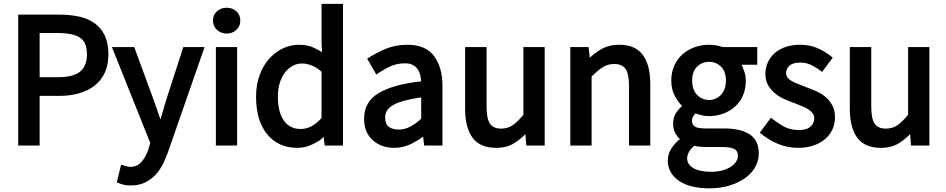

<svg xmlns="http://www.w3.org/2000/svg" viewBox="-20 -747 4952 1005"><path d="M75.2 -670.4H291Q346.2 -670.4 393.6 -660.2Q440.9 -649.9 475.3 -625.2Q509.8 -600.6 528.6 -560.5Q547.4 -520.5 547.4 -462.9Q547.4 -407.7 528.6 -366.7Q509.8 -325.7 475.3 -298.8Q440.9 -272 393.8 -258.5Q346.7 -245.1 291 -245.1H187.5V14.6H75.2ZM280.8 -342.8Q361.8 -342.8 398.4 -371.6Q435.1 -400.4 435.1 -462.9Q435.1 -526.4 398.2 -550.3Q361.3 -574.2 280.8 -574.2H187.5V-342.8Z M819.8 -120.6 829.1 -152.8Q839.4 -189 849.1 -221.2L939.5 -500.5H1050.8L860.8 44.9Q848.1 82 831.3 114.5Q814.5 147 790.8 171.1Q767.1 195.3 736.6 209.5Q706.1 223.6 665.5 223.6Q647 223.6 631.8 220.9Q616.7 218.3 591.3 208L613.8 115.2Q636.2 122.1 645.3 124.3Q654.3 126.5 661.6 126.5Q697.3 126.5 720.5 100.6Q743.7 74.7 757.3 32.7L766.6 1.5L565.9 -500.5H682.6L785.2 -221.7Q795.9 -189.9 808.6 -154.3L820.3 -120.6Z M1166.5 -571.3Q1136.7 -571.3 1115.7 -590.6Q1094.7 -609.9 1094.7 -639.2Q1094.7 -669.9 1116 -688.2Q1137.2 -706.5 1166.5 -706.5Q1195.8 -706.5 1216.8 -688.2Q1237.8 -669.9 1237.8 -639.2Q1237.8 -609.9 1217 -590.6Q1196.3 -571.3 1166.5 -571.3ZM1109.9 -500.5H1221.2V14.6H1109.9Z M1652.8 -11.7 1622.6 4.9Q1583 26.9 1536.1 26.9Q1437 26.9 1378.7 -43.9Q1320.3 -114.7 1320.3 -242.2Q1320.3 -303.2 1338.9 -353.5Q1357.4 -403.8 1388.2 -438.7Q1418.9 -473.6 1459.7 -493.2Q1500.5 -512.7 1545.9 -512.7Q1591.3 -512.7 1624.5 -496.3Q1657.7 -480 1665.5 -473.6L1663.1 -524.4V-726.6H1775.4V14.6H1679.7L1674.3 -30.8ZM1434.6 -243.2Q1434.6 -159.7 1465.8 -115.7Q1497.1 -71.8 1554.2 -71.8Q1584 -71.8 1611.3 -86.7Q1638.7 -101.6 1663.1 -129.4V-371.6Q1639.2 -393.1 1613 -403.8Q1586.9 -414.6 1560.1 -414.6Q1534.7 -414.6 1512.2 -402.6Q1489.7 -390.6 1472.4 -368.4Q1455.1 -346.2 1444.8 -314.5Q1434.6 -282.7 1434.6 -243.2Z M2194.8 -31.7H2195.3ZM2195.3 -31.7Q2168 -11.7 2134.8 4.9Q2091.8 26.9 2043.5 26.9Q1976.1 26.9 1930.9 -13.4Q1885.7 -53.7 1885.7 -126Q1885.7 -214.4 1962.2 -259.8Q2038.6 -305.2 2184.6 -321.3Q2184.6 -329.6 2180.7 -349.4Q2176.8 -369.1 2167 -383.5Q2157.2 -397.9 2141.4 -406.7Q2125.5 -415.5 2099.6 -415.5Q2059.1 -415.5 2024.9 -400.4Q1990.7 -385.3 1949.7 -356.9L1901.9 -439.9Q1948.7 -470.2 1999.5 -491.5Q2050.3 -512.7 2112.3 -512.7Q2208.5 -512.7 2252.2 -453.4Q2295.9 -394 2295.9 -297.9V14.6H2200.2L2194.8 -31.7ZM1996.1 -131.8Q1996.1 -97.2 2015.6 -83Q2035.2 -68.8 2066.4 -68.8Q2098.1 -68.8 2127.2 -84Q2156.2 -99.1 2184.6 -125.5V-237.3Q2141.1 -231.4 2100.6 -220.9Q2060.1 -210.4 2037.1 -196.8Q2014.2 -183.1 2005.1 -167Q1996.1 -150.9 1996.1 -131.8Z M2730 -44.9Q2704.6 -18.6 2673.8 1Q2633.8 26.9 2578.1 26.9Q2492.7 26.9 2453.6 -26.1Q2414.6 -79.1 2414.6 -178.2V-500.5H2526.9V-189Q2526.9 -125 2544.9 -99.4Q2563 -73.7 2603 -73.7Q2636.7 -73.7 2663.1 -91.3Q2689.5 -108.9 2719.7 -146.5V-500.5H2831.1V14.6H2734.9Z M3066.9 -444.8Q3092.8 -468.8 3124.5 -487.8Q3166 -512.7 3221.2 -512.7Q3305.2 -512.7 3344.5 -459.7Q3383.8 -406.7 3383.8 -308.1V14.6H3272.5V-296.9Q3272.5 -361.3 3254.2 -386.7Q3235.8 -412.1 3194.8 -412.1Q3161.1 -412.1 3134.8 -395Q3108.4 -377.9 3076.7 -346.2V14.6H2965.3V-500.5H3061L3066.9 -445.3Z M3576.7 82Q3576.7 112.8 3608.9 132.6Q3641.1 152.3 3703.1 152.3Q3736.3 152.3 3762.7 144.5Q3789.1 136.7 3806.9 124.8Q3824.7 112.8 3833.7 97.9Q3842.8 83 3842.8 67.9Q3842.8 43 3823.2 32.7Q3803.7 22.5 3759.3 22.5H3675.3Q3660.6 22.5 3643.1 21Q3625.5 19.5 3615.2 16.1Q3597.7 28.8 3587.2 46.9Q3576.7 64.9 3576.7 82ZM3539.1 -18.6Q3528.8 -27.3 3518.1 -43.9Q3503.4 -66.4 3503.4 -100.1Q3503.4 -135.7 3522.5 -161.6Q3538.1 -182.1 3550.3 -192.9V-192.4Q3532.7 -209.5 3514.6 -240.2Q3493.7 -276.9 3493.7 -325.2Q3493.7 -368.2 3509.3 -403.1Q3524.9 -438 3552.2 -462.4Q3579.6 -486.8 3615.7 -499.8Q3651.9 -512.7 3691.4 -512.7Q3712.9 -512.7 3731.4 -509Q3750 -505.4 3762.7 -500.5H3943.8V-408.2H3864.3Q3858.4 -414.1 3871.1 -385.5Q3883.8 -356.9 3883.8 -323.2Q3883.8 -281.2 3868.7 -246.8Q3853.5 -212.4 3827.4 -189Q3801.3 -165.5 3765.9 -152.3Q3730.5 -139.2 3691.4 -139.2Q3671.4 -139.2 3650.9 -144.3Q3630.4 -149.4 3620.6 -153.8Q3616.7 -150.4 3609.4 -139.4Q3602.1 -128.4 3602.1 -112.8Q3602.1 -96.7 3615.2 -85.7Q3628.4 -74.7 3673.3 -74.7H3767.1Q3856.4 -74.7 3904.1 -43.7Q3951.7 -12.7 3951.7 56.2Q3951.7 93.8 3933.1 127.2Q3914.6 160.6 3880.1 185.3Q3845.7 210 3797.9 224.4Q3750 238.8 3691.4 238.8Q3644.5 238.8 3605.5 229.7Q3566.4 220.7 3537.4 201.9Q3508.3 183.1 3491.9 156Q3475.6 128.9 3475.6 92.8Q3475.6 57.6 3496.6 26.4Q3514.6 0 3539.1 -18.6ZM3691.4 -223.6Q3709.5 -223.6 3725.1 -230.5Q3740.7 -237.3 3753.2 -250Q3765.6 -262.7 3772.7 -281.5Q3779.8 -300.3 3779.8 -325.2Q3779.8 -372.6 3754.2 -397.9Q3728.5 -423.3 3691.4 -423.3Q3654.3 -423.3 3628.7 -397.9Q3603 -372.6 3603 -325.2Q3603 -300.3 3609.9 -281.5Q3616.7 -262.7 3629.2 -250Q3641.6 -237.3 3657.5 -230.5Q3673.3 -223.6 3691.4 -223.6Z M4015.6 -130.9Q4058.1 -96.7 4089.4 -81.5Q4120.6 -66.4 4161.1 -66.4Q4203.1 -66.4 4222.7 -84.5Q4242.2 -102.5 4242.2 -127.9Q4242.2 -142.1 4234.4 -153.1Q4226.6 -164.1 4212.9 -173.3Q4199.2 -182.6 4179.9 -190.4Q4160.6 -198.2 4140.6 -206.5Q4114.7 -215.3 4087.4 -227.3Q4060.1 -239.3 4037.8 -257.3Q4015.6 -275.4 4001 -300.3Q3986.3 -325.2 3986.3 -359.9Q3986.3 -392.1 3999 -420.4Q4011.7 -448.7 4035.6 -469.5Q4059.6 -490.2 4093 -501.5Q4126.5 -512.7 4168 -512.7Q4216.8 -512.7 4257.8 -495.6Q4298.8 -478.5 4338.9 -445.3L4283.2 -370.6Q4247.6 -397.5 4222.9 -408.4Q4198.2 -419.4 4168.9 -419.4Q4128.9 -419.4 4111.8 -402.6Q4094.7 -385.7 4094.7 -363.8Q4094.7 -352.1 4101.6 -342.3Q4108.4 -332.5 4121.3 -324.5Q4134.3 -316.4 4153.3 -309.1Q4172.4 -301.8 4193.4 -293.5Q4219.2 -283.7 4246.8 -272.2Q4274.4 -260.7 4297.4 -242.7Q4320.3 -224.6 4335.4 -197.8Q4350.6 -170.9 4350.6 -132.8Q4350.6 -100.1 4337.9 -71Q4325.2 -42 4300.3 -20.3Q4275.4 1.5 4239.5 14.2Q4203.6 26.9 4158.2 26.9Q4103 26.9 4053.7 6.8Q4004.4 -13.2 3957 -52.7Z M4743.7 -44.9Q4718.3 -18.6 4687.5 1Q4647.5 26.9 4591.8 26.9Q4506.3 26.9 4467.3 -26.1Q4428.2 -79.1 4428.2 -178.2V-500.5H4540.5V-189Q4540.5 -125 4558.6 -99.4Q4576.7 -73.7 4616.7 -73.7Q4650.4 -73.7 4676.8 -91.3Q4703.1 -108.9 4733.4 -146.5V-500.5H4844.7V14.6H4748.5Z"/></svg>

Font: Pyidaungsu
Style: Bold
Weight: 700
Designer: Sun Tun
Foundry: MCF
Version: Version 2.005 July 4, 2018; ttfautohint (v1.8.1)